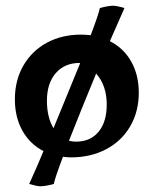

<svg xmlns="http://www.w3.org/2000/svg" viewBox="-20 -539 538 671"><path d="M465 -215Q465 -149 435 -97.5Q405 -46 351 -17.5Q297 11 228 11Q218 11 200 9Q172 83 168 104Q138 112 121 112Q110 112 82 104Q114 33 132 -11Q85 -35 58.5 -82Q32 -129 32 -192Q32 -258 61.5 -309.5Q91 -361 143.5 -389.5Q196 -418 263 -418Q275 -418 297 -416Q325 -490 329 -511Q359 -519 376 -519Q387 -519 415 -511L364 -395Q412 -371 438.5 -324Q465 -277 465 -215ZM167 -91 260 -318 258 -319Q206 -319 175 -283.5Q144 -248 144 -187Q144 -129 167 -91ZM353 -174Q353 -240 316 -282Q263 -154 221 -47Q233 -44 246 -44Q296 -44 324.5 -78.5Q353 -113 353 -174Z"/></svg>

Font: Mirza SemiBold
Style: Regular
Weight: 600
Designer: Arabic design by Kourosh Beigpour, Latin design by Eduardo Tunni, engineering by Lasse Fister
Version: Version 1.0010g